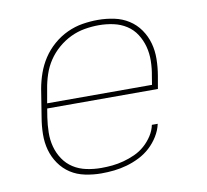

<svg xmlns="http://www.w3.org/2000/svg" viewBox="-65 -599 730 678"><g transform="rotate(-10 300.0 -260.0)"><path d="M246 8Q217 8 188 2Q159 -4 136 -19Q113 -34 97 -57Q81 -80 73.5 -107Q66 -134 66.5 -164Q67 -194 72 -223L88 -323Q93 -351 102.5 -378Q112 -405 128 -429.5Q144 -454 167 -474Q190 -494 217 -506.5Q244 -519 272 -523.5Q300 -528 327 -528Q357 -528 385.5 -522Q414 -516 437.5 -501Q461 -486 477 -463Q493 -440 500.5 -413Q508 -386 507.5 -356Q507 -326 502 -297L494 -251H97L92 -220Q88 -193 87.5 -166.5Q87 -140 93.5 -115.5Q100 -91 114 -70Q128 -49 149 -35.5Q170 -22 196 -16.5Q222 -11 249 -11Q269 -11 289 -13Q309 -15 329.5 -20.5Q350 -26 370 -35Q390 -44 406.5 -58.5Q423 -73 435 -91.5Q447 -110 451 -130H472Q467 -107 454 -86Q441 -65 423 -48.5Q405 -32 383 -21Q361 -10 338 -3.5Q315 3 292 5.5Q269 8 246 8ZM100 -269H476L481 -300Q486 -326 486.5 -353Q487 -380 480.5 -404.5Q474 -429 460.5 -450Q447 -471 426 -484.5Q405 -498 379.5 -503.5Q354 -509 327 -509Q302 -509 276 -504.5Q250 -500 226 -488.5Q202 -477 181 -459Q160 -441 145 -418.5Q130 -396 121.5 -370.5Q113 -345 109 -320Z"/></g></svg>

Font: Iosevka Thin Extended Oblique
Style: Regular
Weight: 100
Width: 7
Italic angle: -9°
Monospace: yes
Designer: Belleve Invis
Foundry: Belleve Invis
Version: Version 32.5.0; ttfautohint (v1.8.4)